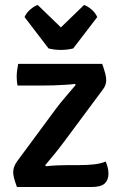

<svg xmlns="http://www.w3.org/2000/svg" viewBox="-20 -751 487 771"><path d="M204.5 -314Q221.5 -337 243.8 -362.8Q266 -388.5 284 -410L281 -414Q266 -412 242.8 -410.5Q219.5 -409 194.8 -408.2Q170 -407.5 150 -407.5H50.5Q48.5 -416.5 47.8 -426.2Q47 -436 47 -443.5Q47 -455 48.8 -468.5Q50.5 -482 53 -494.5H390.5Q398.5 -471.5 402.5 -456.2Q406.5 -441 406.5 -429Q406.5 -420.5 403.5 -410.8Q400.5 -401 393 -391.5L238.5 -183.5Q221.5 -160.5 200.8 -134.8Q180 -109 161.5 -87.5L164.5 -83.5Q188.5 -86 212.2 -87Q236 -88 254 -88H299Q331 -88 358 -91Q385 -94 404.5 -102.5Q410 -89 412.8 -77Q415.5 -65 415.5 -53Q415.5 -28.5 400.5 -14.2Q385.5 0 346.5 0H48Q39.5 -23.5 36.2 -36.5Q33 -49.5 33 -60.5Q33 -70 36.8 -81Q40.5 -92 50 -105ZM175 -556.5 78.5 -682.5Q86.5 -700.5 102.5 -713.8Q118.5 -727 131.5 -731L224.5 -641L317.5 -731Q330.5 -727 346.5 -713.8Q362.5 -700.5 370.5 -682.5L274 -556.5Q264 -554 251 -552.2Q238 -550.5 224.5 -550.5Q211 -550.5 198 -552.2Q185 -554 175 -556.5Z"/></svg>

Font: Signika Light Medium
Style: Regular
Weight: 500
Version: Version 2.003;gftools[0.9.32]